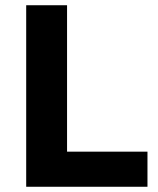

<svg xmlns="http://www.w3.org/2000/svg" viewBox="-20 -713 603 733"><path d="M80 0V-693H236V-134H543V0Z"/></svg>

Font: Ubuntu Sans ExtraBold
Style: Regular
Weight: 800
Designer: Dalton Maag Ltd
Foundry: Dalton Maag Ltd
Version: Version 1.006; ttfautohint (v1.8.4.7-5d5b)